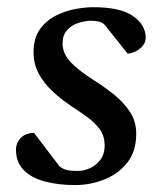

<svg xmlns="http://www.w3.org/2000/svg" viewBox="-20 -515 471 545"><path d="M193.8 10.3Q144 10.3 106 -0.2Q67.9 -10.7 46.6 -33Q25.4 -55.2 25.4 -89.4Q25.4 -109.9 39.3 -123.8Q53.2 -137.7 76.7 -137.7L148.4 -43.5Q158.2 -35.2 169.4 -32.5Q180.7 -29.8 202.1 -29.8Q217.8 -29.8 235.8 -37.8Q253.9 -45.9 266.1 -63.2Q278.3 -80.6 276.9 -107.4Q275.9 -131.3 262.2 -149.4Q248.5 -167.5 227.1 -183.1Q205.6 -198.7 180.2 -215.3Q154.8 -232.4 130.6 -254.4Q106.4 -276.4 90.8 -304.4Q75.2 -332.5 75.2 -366.2Q75.2 -406.7 93.3 -431.9Q111.3 -457 138.7 -470.7Q166 -484.4 194.6 -489.5Q223.1 -494.6 244.1 -494.6Q319.8 -494.6 355.7 -470.7Q391.6 -446.8 393.6 -411.1Q394.5 -396.5 385.5 -385.5Q376.5 -374.5 364 -368.7Q351.6 -362.8 342.3 -362.8L276.9 -444.8Q271.5 -450.7 261.7 -453.4Q252 -456.1 239.7 -456.1Q220.7 -456.1 201.2 -449.5Q181.6 -442.9 169.2 -428Q156.7 -413.1 157.7 -388.2Q159.2 -359.9 182.9 -336.2Q206.5 -312.5 245.1 -288.1Q274.9 -269.5 302.7 -247.3Q330.6 -225.1 348.6 -197.8Q366.7 -170.4 366.7 -135.7Q366.7 -85 340.8 -52.7Q314.9 -20.5 275.1 -5.1Q235.4 10.3 193.8 10.3Z"/></svg>

Font: Gelasio
Style: Italic
Weight: 400
Italic angle: -8.5°
Designer: Eben Sorkin
Foundry: Eben Sorkin
Version: Version 1.008